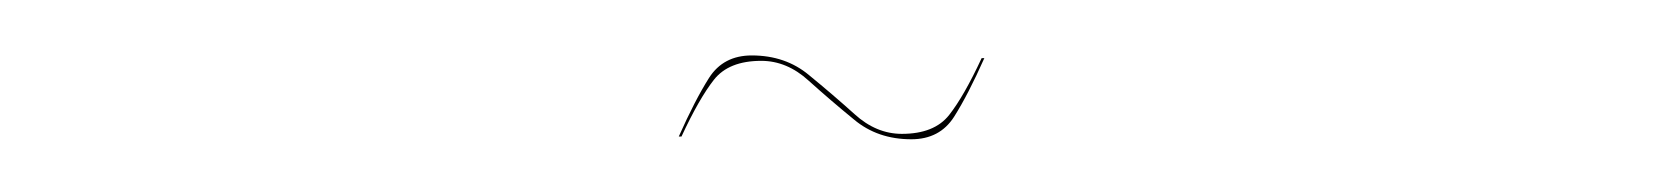

<svg xmlns="http://www.w3.org/2000/svg" viewBox="-20 -292 615 71"><path d="M344 -270.5Q338 -257 332.8 -248.8Q327.5 -240.5 317 -240.5Q304.5 -240.5 295.8 -247.8Q287 -255 279 -262.2Q271 -269.5 261.5 -269.5Q249.5 -269.5 244 -262.5Q238.5 -255.5 232 -241.5H231Q237 -255 242.2 -263.2Q247.5 -271.5 258 -271.5Q270.5 -271.5 279.2 -264.2Q288 -257 296 -249.8Q304 -242.5 313.5 -242.5Q325.5 -242.5 331 -249.5Q336.5 -256.5 343 -270.5Z"/></svg>

Font: Newsreader 72pt Light
Style: Italic
Weight: 300
Italic angle: -17°
Designer: Hugues Gentile
Foundry: Production Type
Version: Version 1.003; ttfautohint (v1.8.3)